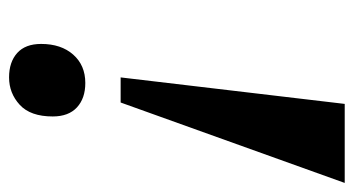

<svg xmlns="http://www.w3.org/2000/svg" viewBox="-194 -560 762 413"><g transform="rotate(90 186.5 -353.0)"><path d="M203 -714H373L200 -232H146ZM74 -61Q74 -104 97 -130Q120 -156 158 -156Q191 -156 210.5 -138Q230 -120 230 -86Q230 -38 205 -15Q180 8 146 8Q113 8 93.5 -9.5Q74 -27 74 -61Z"/></g></svg>

Font: Noto Serif CondExtraBold
Style: Italic
Weight: 800
Width: 3
Italic angle: -12°
Designer: Monotype Design Team
Foundry: Monotype Imaging Inc.
Version: Version 1.001